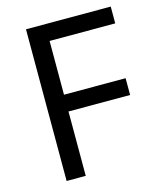

<svg xmlns="http://www.w3.org/2000/svg" viewBox="-108 -793 735 873"><g transform="rotate(-15 259.5 -357.0)"><path d="M187 0H97V-714H496V-635H187V-382H477V-303H187Z"/></g></svg>

Font: lgurmukhi05
Style: Book
Weight: 400
Designer: Jelle Bosma - Monotype Design Team
Foundry: Monotype Imaging Inc.
Version: Version 2.003